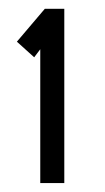

<svg xmlns="http://www.w3.org/2000/svg" viewBox="-20 -699 236 433"><path d="M18.1 -605 81.1 -679.2H125V-286.1H70.8V-587.9L57.1 -569.8Z"/></svg>

Font: Rawengulk
Style: Demibold
Weight: 600
Version: Version 0.92